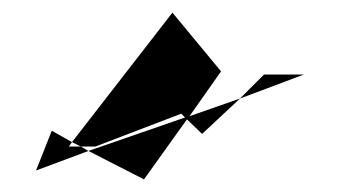

<svg xmlns="http://www.w3.org/2000/svg" viewBox="-20 -672 533 304"><path d="M37 -402 62 -465 94 -447 89 -440H108L120 -433ZM94 -447 108 -440H131L267 -492L273 -486L120 -433L208 -388L276 -483L300 -460L360 -516L280 -488L330 -559L253 -652ZM360 -516 398 -554H461Z"/></svg>

Font: bitstorm
Style: ext
Weight: 400
Version: Version 0.2